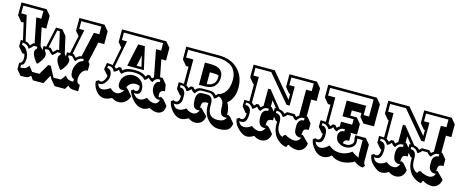

<svg xmlns="http://www.w3.org/2000/svg" viewBox="-42 -1340 4938 2051"><g transform="rotate(15 2427.5 -314.0)"><path d="M333 -499H282L322 -304L353 -266V-312H382L431 -536H501L551 -476L594 -288L612 -266V-312H646L687 -510L646 -559V-700H924L974 -640V-499H909L859 -274L878 -252V-180Q840 -179 818 -145Q796 -111 796 -70Q796 -17 835 -11V60Q781 60 759.5 55Q738 50 722 30Q712 36 698 63L694 72H578L528 12L508 -25L454 72H337Q317 37 306 30Q289 51 268.5 55.5Q248 60 198 60L148 0V-71Q185 -78 185 -130Q185 -154 178 -175L152 -180L102 -240V-312H125L83 -499H55L5 -559V-700H283L333 -640ZM514 -286Q495 -261 467 -242Q440 -260 419 -286H380V-266Q387 -261 393.5 -247.5Q400 -234 400 -215.5Q400 -197 374.5 -157.5Q349 -118 335 -110Q322 -119 297 -158Q272 -197 272 -225Q272 -253 292 -266V-286H252Q235 -264 207 -242Q180 -289 128 -289V-264Q165 -259 189 -216.5Q213 -174 213 -131Q213 -63 173 -55V-25Q220 -25 241 -44Q252 -53 262 -69Q286 -42 307 -13H387L454 -128H482L543 -13H624L666 -69Q686 -37 712 -30Q734 -25 758 -25V-55Q717 -63 717 -131Q717 -174 741.5 -216.5Q766 -259 804 -264V-289Q752 -289 722 -242Q698 -260 676 -286H638V-266Q659 -252 659 -224Q659 -196 634 -157Q609 -118 595 -110Q582 -118 557 -157.5Q532 -197 532 -226Q532 -255 551 -266V-286ZM210 -280Q220 -288 239 -312H254L199 -587H255V-672H33V-587H93L155 -310Q190 -305 210 -280ZM896 -587V-672H674V-587H730L674 -312H688Q708 -286 720 -280Q740 -306 773 -310L836 -587ZM467 -276Q477 -282 503 -312H525L480 -509H452L409 -312H433Q457 -282 467 -276Z M1117 -700H1607L1657 -640V-501H1605L1642 -311Q1651 -312 1670 -312L1720 -252L1732 -180Q1678 -180 1678 -132Q1678 -103 1685 -103Q1702 -103 1704 -113L1736 -94L1786 -34Q1786 14 1762.5 37Q1739 60 1702.5 60Q1666 60 1619 35Q1582 60 1547 60Q1492 60 1443.5 11Q1395 -38 1378 -94L1402 -113Q1410 -103 1425 -103Q1458 -103 1458 -142L1455 -165Q1436 -175 1408.5 -175Q1381 -175 1356 -159Q1331 -143 1322 -113L1346 -94L1396 -34Q1382 13 1349.5 36.5Q1317 60 1280.5 60Q1244 60 1204 35Q1159 60 1121 60Q1069 60 1029.5 10Q990 -40 990 -94L1021 -113Q1023 -103 1040.5 -103Q1058 -103 1074.5 -127Q1091 -151 1095 -180L1042 -240L1054 -312Q1097 -312 1119 -306L1159 -510L1117 -561ZM1488 -278Q1497 -285 1508 -303H1534Q1550 -284 1563 -278Q1567 -285 1579 -295L1522 -590H1579V-672H1145V-590H1202L1144 -295Q1156 -286 1162 -278Q1174 -285 1190 -303H1216Q1224 -284 1233 -278Q1271 -316 1361.5 -316Q1452 -316 1488 -278ZM1566 -61Q1610 -27 1650.5 -27Q1691 -27 1704 -79Q1699 -75 1690 -75Q1652 -75 1625.5 -112.5Q1599 -150 1599 -184Q1599 -255 1654 -263L1650 -287Q1631 -287 1621.5 -285.5Q1612 -284 1599 -273.5Q1586 -263 1577 -241Q1554 -245 1525 -275Q1518 -262 1508.5 -253.5Q1499 -245 1487 -241Q1448 -289 1361 -289Q1274 -289 1237 -241Q1214 -245 1198 -275Q1174 -249 1148 -241Q1139 -263 1125.5 -273.5Q1112 -284 1102 -285.5Q1092 -287 1074 -287L1070 -263Q1098 -259 1111.5 -239.5Q1125 -220 1125 -185Q1125 -150 1098.5 -112.5Q1072 -75 1035 -75L1021 -79Q1034 -27 1073.5 -27Q1113 -27 1158 -61H1164Q1198 -27 1232 -27Q1277 -27 1310 -79Q1302 -75 1292 -75Q1236 -75 1236 -133Q1236 -191 1274 -224.5Q1312 -258 1362 -258Q1412 -258 1450 -224.5Q1488 -191 1488 -133Q1488 -75 1432 -75L1413 -79Q1445 -27 1492 -27Q1527 -27 1560 -61ZM1271 -340 1325 -590H1399L1455 -340ZM1394 -485 1368 -366H1421Z M2211 -179H2199Q2160 -179 2149.5 -165Q2139 -151 2139 -120V-105Q2145 -108 2149 -113L2227 -35Q2221 12 2193 36Q2165 60 2127 60Q2089 60 2049 33Q2009 60 1971 60Q1917 60 1872 9.5Q1827 -41 1820 -95L1848 -113Q1853 -104 1870 -104Q1887 -104 1896.5 -117.5Q1906 -131 1907.5 -144Q1909 -157 1909 -179H1898L1848 -239V-312Q1889 -312 1906 -309V-499H1878L1828 -559V-700H2187Q2324 -700 2402 -621Q2480 -542 2480 -420Q2480 -298 2404 -239Q2437 -188 2437 -119V-105Q2444 -108 2448 -113L2475 -95L2525 -35Q2520 15 2488 37.5Q2456 60 2388 60Q2320 60 2265.5 1.5Q2211 -57 2211 -148ZM2265 -279Q2277 -286 2290 -303Q2300 -303 2304 -302Q2400 -346 2400 -485Q2400 -534 2383.5 -569.5Q2367 -605 2344.5 -624.5Q2322 -644 2279.5 -658Q2237 -672 2180 -672H1856V-587H1936V-301Q1951 -293 1962 -279Q1972 -285 1986 -303H2012Q2025 -285 2037 -279Q2059 -308 2100 -311Q2115 -312 2149.5 -312Q2184 -312 2200 -311Q2243 -308 2265 -279ZM2124 -288Q2106 -288 2096.5 -286.5Q2087 -285 2072 -274Q2057 -263 2045 -241Q2020 -246 1999 -276Q1978 -249 1953 -241Q1941 -263 1926 -274Q1911 -285 1901.5 -286.5Q1892 -288 1875 -288V-263Q1939 -263 1939 -179Q1939 -148 1935.5 -128.5Q1932 -109 1916 -92.5Q1900 -76 1870 -76L1855 -80Q1875 -30 1918 -30Q1961 -30 1996 -61H2002Q2037 -30 2079.5 -30Q2122 -30 2144 -80Q2139 -76 2122 -76Q2105 -76 2090.5 -84.5Q2076 -93 2070 -109Q2060 -136 2060 -179Q2060 -263 2124 -263H2176Q2241 -263 2241 -179V-153Q2241 -30 2345 -30Q2398 -30 2419 -48Q2439 -64 2442 -80Q2436 -76 2427 -76Q2386 -76 2373 -104Q2360 -132 2360 -183Q2360 -257 2301 -276Q2282 -249 2257 -241Q2244 -263 2229 -274Q2214 -285 2204 -286.5Q2194 -288 2176 -288ZM2064 -587H2127Q2270 -587 2270 -476Q2270 -417 2235.5 -379Q2201 -341 2128 -341H2064ZM2174 -500H2142V-370Q2242 -378 2242 -476L2241 -491Q2222 -500 2174 -500Z M3155 30Q3142 36 3138 60Q3092 60 3036 12Q3009 -11 2990.5 -53.5Q2972 -96 2972 -148V-179H2960L2926 -220V-179Q2887 -179 2875.5 -165Q2864 -151 2864 -120V-105Q2871 -105 2876 -113L2904 -95L2954 -35Q2948 12 2920 36Q2892 60 2852.5 60Q2813 60 2775 33Q2737 60 2696.5 60Q2656 60 2604 12Q2552 -36 2546 -95L2574 -113Q2578 -104 2593 -104Q2636 -104 2636 -179H2624L2574 -239V-312Q2614 -312 2630 -310V-499H2622L2572 -559V-700H2806L3030 -433V-499H3019L2969 -559V-700H3273L3323 -640V-499H3263V-312H3272L3322 -252V-179Q3283 -179 3272 -165Q3261 -151 3261 -120V-105Q3268 -107 3272 -113L3350 -35Q3344 12 3315.5 36Q3287 60 3257 60Q3227 60 3199 51.5Q3171 43 3155 30ZM2688 -279Q2698 -285 2712 -303H2738Q2751 -285 2762 -279Q2773 -293 2789 -301V-492H2817L2963 -310Q3004 -305 3025 -279Q3035 -285 3049 -303H3132Q3145 -285 3157 -279Q3170 -293 3183 -300V-587H3245V-672H2997V-587H3057V-377H3023L2775 -672H2600V-587H2660V-302Q2676 -294 2688 -279ZM3198 -30Q3247 -30 3266 -80Q3260 -76 3251 -76Q3221 -76 3204.5 -92.5Q3188 -109 3184.5 -128.5Q3181 -148 3181 -179Q3181 -263 3246 -263V-288Q3228 -288 3218.5 -286.5Q3209 -285 3193.5 -274Q3178 -263 3165 -241Q3141 -246 3120 -276H3061Q3040 -248 3016 -241Q3003 -263 2988 -274Q2973 -285 2963.5 -286.5Q2954 -288 2936 -288V-263Q3000 -263 3000 -179V-153Q3000 -75 3051 -42Q3061 -36 3069 -34Q3077 -62 3102 -62Q3119 -48 3149 -39Q3179 -30 3198 -30ZM2728 -61Q2764 -30 2807.5 -30Q2851 -30 2871 -80Q2864 -76 2855 -76Q2785 -76 2785 -179Q2785 -263 2851 -263V-288Q2832 -288 2822 -286.5Q2812 -285 2797 -274Q2782 -263 2770 -241Q2746 -246 2725 -276Q2704 -249 2680 -241Q2667 -263 2652 -274Q2637 -285 2627 -286.5Q2617 -288 2599 -288V-263Q2665 -263 2665 -179Q2665 -103 2633 -84Q2618 -76 2595 -76L2579 -80Q2599 -30 2642.5 -30Q2686 -30 2722 -61ZM2866 -312H2876L2910 -271V-312H2924L2866 -385Z M3983 -13Q3983 22 4001 33L3983 60Q3957 60 3928.5 47Q3900 34 3884 19Q3867 34 3826.5 47Q3786 60 3750 60Q3677 60 3631 21Q3590 60 3537.5 60Q3485 60 3440.5 9.5Q3396 -41 3389 -95L3417 -113Q3422 -105 3437 -105Q3477 -105 3477 -179H3467L3417 -239V-312Q3459 -312 3476 -309V-499H3448L3398 -559V-700H3935L3985 -640V-396H3869L3819 -456V-499H3712V-441H3783L3833 -381V-265H3758L3769 -252V-179Q3753 -178 3743 -176.5Q3733 -175 3722 -166Q3711 -157 3711 -140V-136Q3725 -131 3751 -131Q3777 -131 3800 -147Q3823 -163 3823 -192Q3823 -197 3817 -221V-253H3933L3983 -193ZM3531 -279Q3541 -285 3555 -303H3582Q3595 -285 3605 -279Q3616 -293 3632 -301V-353H3755V-413H3632V-587H3847V-484H3907V-672H3426V-587H3506V-300Q3519 -293 3531 -279ZM3850 -188Q3850 -148 3819.5 -125Q3789 -102 3745 -102Q3701 -102 3666.5 -127.5Q3632 -153 3632 -205Q3632 -223 3646.5 -242.5Q3661 -262 3693 -262V-286Q3675 -286 3665.5 -284.5Q3656 -283 3641 -272.5Q3626 -262 3614 -241Q3590 -246 3568 -275Q3550 -249 3523 -241Q3510 -262 3495 -272.5Q3480 -283 3470.5 -284.5Q3461 -286 3443 -286V-262Q3477 -262 3492.5 -238.5Q3508 -215 3508 -173Q3508 -131 3494.5 -104Q3481 -77 3438 -77L3424 -79Q3442 -28 3487 -28Q3532 -28 3575 -73H3584L3588 -69Q3636 -29 3704.5 -29Q3773 -29 3834 -76Q3843 -67 3871 -50.5Q3899 -34 3915 -31Q3906 -41 3906 -83V-223H3845Q3850 -206 3850 -188Z M4645 30Q4632 36 4628 60Q4582 60 4526 12Q4499 -11 4480.5 -53.5Q4462 -96 4462 -148V-179H4450L4416 -220V-179Q4377 -179 4365.5 -165Q4354 -151 4354 -120V-105Q4361 -105 4366 -113L4394 -95L4444 -35Q4438 12 4410 36Q4382 60 4342.5 60Q4303 60 4265 33Q4227 60 4186.5 60Q4146 60 4094 12Q4042 -36 4036 -95L4064 -113Q4068 -104 4083 -104Q4126 -104 4126 -179H4114L4064 -239V-312Q4104 -312 4120 -310V-499H4112L4062 -559V-700H4296L4520 -433V-499H4509L4459 -559V-700H4763L4813 -640V-499H4753V-312H4762L4812 -252V-179Q4773 -179 4762 -165Q4751 -151 4751 -120V-105Q4758 -107 4762 -113L4840 -35Q4834 12 4805.5 36Q4777 60 4747 60Q4717 60 4689 51.5Q4661 43 4645 30ZM4178 -279Q4188 -285 4202 -303H4228Q4241 -285 4252 -279Q4263 -293 4279 -301V-492H4307L4453 -310Q4494 -305 4515 -279Q4525 -285 4539 -303H4622Q4635 -285 4647 -279Q4660 -293 4673 -300V-587H4735V-672H4487V-587H4547V-377H4513L4265 -672H4090V-587H4150V-302Q4166 -294 4178 -279ZM4688 -30Q4737 -30 4756 -80Q4750 -76 4741 -76Q4711 -76 4694.5 -92.5Q4678 -109 4674.5 -128.5Q4671 -148 4671 -179Q4671 -263 4736 -263V-288Q4718 -288 4708.5 -286.5Q4699 -285 4683.5 -274Q4668 -263 4655 -241Q4631 -246 4610 -276H4551Q4530 -248 4506 -241Q4493 -263 4478 -274Q4463 -285 4453.5 -286.5Q4444 -288 4426 -288V-263Q4490 -263 4490 -179V-153Q4490 -75 4541 -42Q4551 -36 4559 -34Q4567 -62 4592 -62Q4609 -48 4639 -39Q4669 -30 4688 -30ZM4218 -61Q4254 -30 4297.5 -30Q4341 -30 4361 -80Q4354 -76 4345 -76Q4275 -76 4275 -179Q4275 -263 4341 -263V-288Q4322 -288 4312 -286.5Q4302 -285 4287 -274Q4272 -263 4260 -241Q4236 -246 4215 -276Q4194 -249 4170 -241Q4157 -263 4142 -274Q4127 -285 4117 -286.5Q4107 -288 4089 -288V-263Q4155 -263 4155 -179Q4155 -103 4123 -84Q4108 -76 4085 -76L4069 -80Q4089 -30 4132.5 -30Q4176 -30 4212 -61ZM4356 -312H4366L4400 -271V-312H4414L4356 -385Z"/></g></svg>

Font: Ewert
Style: Regular
Weight: 400
Designer: Johan Kallas, Mihkel Virkus
Foundry: Johan Kallas, Mihkel Virkus
Version: Version 1.001